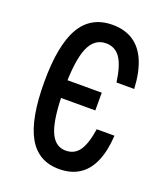

<svg xmlns="http://www.w3.org/2000/svg" viewBox="-150 -919 900 1038"><g transform="rotate(20 300.0 -400.0)"><path d="M388 -349H182V-451H388ZM311 16Q191 16 133.5 -86Q76 -188 76 -400Q76 -612 135.5 -714Q195 -816 319 -816Q389 -816 438 -784Q487 -752 514 -688.5Q541 -625 546 -530H444Q431 -625 401.5 -667.5Q372 -710 319 -710Q252 -710 221 -636.5Q190 -563 190 -400Q190 -237 218.5 -163.5Q247 -90 311 -90Q361 -90 389 -129.5Q417 -169 430 -256H532Q527 -167 500.5 -106Q474 -45 426.5 -14.5Q379 16 311 16Z"/></g></svg>

Font: Martian Mono Condensed
Style: Regular
Weight: 400
Width: 3
Designer: Roman Shamin
Foundry: Evil Martians
Version: Version 1.000